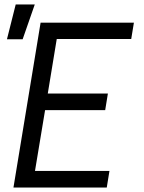

<svg xmlns="http://www.w3.org/2000/svg" viewBox="-20 -836 640 856"><path d="M40 0 161 -735H577L565 -662H233L193 -419H461L449 -345H181L136 -74H468L456 0ZM11 -661 50 -816H135L81 -661Z"/></svg>

Font: Iosevka Aile
Style: Italic
Weight: 400
Italic angle: -9°
Designer: Belleve Invis
Foundry: Belleve Invis
Version: Version 28.0.1; ttfautohint (v1.8.4)